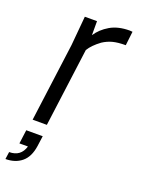

<svg xmlns="http://www.w3.org/2000/svg" viewBox="-183 -608 660 888"><g transform="rotate(20 146.5 -163.5)"><path d="M-40 214 -35 178Q22 178 38 124H-4L5 56H86L79 107Q71 162 39.5 188Q8 214 -40 214ZM86 0H16L67 -386L80 -530H140V-461Q162 -495 201 -518Q240 -541 297 -541L311 -540L303 -471Q265 -471 240 -464.5Q215 -458 192 -443Q154 -415 137 -387Z"/></g></svg>

Font: Tanohe Sans
Style: Italic
Weight: 400
Designer: Village Type and Design LLC & Cristiano Sobral
Foundry: Cooper Hewitt Smithsonian Design Museum
Version: Version 1.00;September 29, 2021;FontCreator 13.0.0.2655 64-b